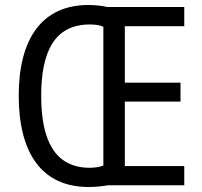

<svg xmlns="http://www.w3.org/2000/svg" viewBox="-20 -742 809 769"><path d="M334 -722C147 -722 55 -585 55 -359C55 -132 145 7 335 7C363 7 389 4 413 0H718V-77H480V-335H703V-411H480V-637H718V-714H410C387 -719 361 -722 334 -722ZM338 -644C359 -644 378 -642 394 -635V-79C379 -73 359 -70 338 -70C199 -71 145 -181 145 -358C145 -533 197 -643 338 -644Z"/></svg>

Font: Noto Sans Oriya Cond
Style: Regular
Weight: 400
Width: 3
Designer: Amélie Bonet and Sol Matas
Foundry: Google LLC
Version: Version 2.006